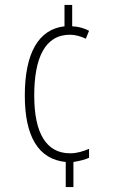

<svg xmlns="http://www.w3.org/2000/svg" viewBox="-20 -744 455 774"><path d="M271 -638V-724H240V-638C135 -626 80 -529 80 -359C80 -195 134 -102 245 -91V10H276V-91C302 -95 324 -101 339 -108V-144C315 -134 291 -126 263 -126C167 -126 118 -206 118 -359C118 -508 160 -604 262 -604C282 -604 305 -598 326 -588L339 -620C320 -630 297 -637 271 -638Z"/></svg>

Font: Noto Sans Ethiopic ExtraCondensed ExtraLight
Style: Regular
Weight: 200
Width: 2
Designer: Monotype Design Team
Foundry: Monotype Imaging Inc.
Version: Version 2.102